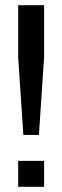

<svg xmlns="http://www.w3.org/2000/svg" viewBox="-20 -720 240 740"><path d="M50 0H150V-100H50ZM70 -200H130L150 -500V-700H50V-500Z"/></svg>

Font: Millimetre
Style: Regular
Weight: 500
Designer: Jérémy Landes
Version: Version 1.0